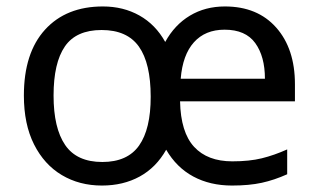

<svg xmlns="http://www.w3.org/2000/svg" viewBox="-20 -565 986 595"><path d="M677 -545Q778 -545 836 -479.5Q894 -414 894 -304V-251H538Q540 -155 581.5 -110Q623 -65 700 -65Q753 -65 791.5 -74.5Q830 -84 870 -102V-25Q830 -7 791 1.5Q752 10 699 10Q631 10 579 -18Q527 -46 495 -101Q464 -46 413 -18Q362 10 296 10Q226 10 171.5 -22.5Q117 -55 85.5 -117.5Q54 -180 54 -269Q54 -401 119.5 -473Q185 -545 299 -545Q362 -545 412 -517Q462 -489 492 -435Q521 -488 568.5 -516.5Q616 -545 677 -545ZM676 -473Q616 -473 581 -434Q546 -395 540 -321H801Q801 -390 771 -431.5Q741 -473 676 -473ZM295 -472Q216 -472 181 -421Q146 -370 146 -269Q146 -168 182 -115.5Q218 -63 297 -63Q375 -63 411 -114Q447 -165 447 -265Q447 -369 410.5 -420.5Q374 -472 295 -472Z"/></svg>

Font: Noto Sans Carian
Style: Regular
Weight: 400
Designer: Monotype Design Team
Foundry: Monotype Imaging Inc.
Version: Version 2.002; ttfautohint (v1.8.4.7-5d5b)